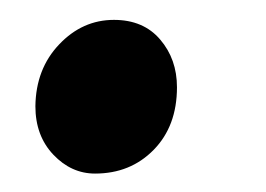

<svg xmlns="http://www.w3.org/2000/svg" viewBox="-20 -170 274 198"><path d="M16.5 -60.5Q17 -99 41 -124.2Q65 -149.5 97.5 -149.5Q128 -149.5 145.2 -129.2Q162.5 -109 162.5 -80Q162.5 -40 138.5 -15.5Q114.5 9 78 9Q53.5 9 35 -10.5Q16.5 -30 16.5 -60.5Z"/></svg>

Font: Merriweather 60pt ExtraBold
Style: Italic
Weight: 800
Italic angle: -7.8°
Version: Version 2.101